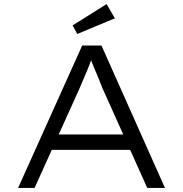

<svg xmlns="http://www.w3.org/2000/svg" viewBox="-20 -924 900 944"><path d="M69 0 384 -700H479L791 0H704L483 -492Q473 -518 464.5 -539Q456 -560 448 -578Q440 -596 432.5 -615.5Q425 -635 417 -659L440 -660Q430 -632 422 -611.5Q414 -591 406.5 -572.5Q399 -554 390 -534Q381 -514 370 -487L150 0ZM200 -187 231 -263H624L645 -187ZM360 -757 337 -799 504 -904 545 -834Z"/></svg>

Font: Lexend Mega Light
Style: Regular
Weight: 300
Version: Version 1.007